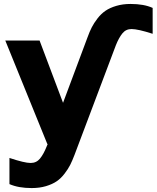

<svg xmlns="http://www.w3.org/2000/svg" viewBox="-20 -728 792 971"><path d="M219.2 0 6.8 -522.9H180.2L298.8 -208L422.9 -540Q433.1 -568.4 444.1 -589.8Q455.1 -611.3 473.1 -634.8Q491.2 -658.2 513.2 -673.3Q535.2 -688.5 567.9 -698.2Q600.6 -708 640.1 -708Q708 -708 752 -688V-557.1Q677.7 -581.1 645 -581.1Q616.7 -581.1 598.9 -559.1Q581.1 -537.1 565.9 -499L356.9 55.2Q345.7 84.5 335.2 105.5Q324.7 126.5 306.6 150.1Q288.6 173.8 266.8 188.7Q245.1 203.6 212.6 213.4Q180.2 223.1 140.1 223.1Q73.2 223.1 27.8 203.1V70.8Q104 96.2 134.8 96.2Q164.1 96.2 182.1 74.2Q200.2 52.2 215.8 13.2L221.2 0Z"/></svg>

Font: LT Superior Black
Style: Regular
Weight: 900
Designer: Daniel Lyons
Foundry: LyonsType
Version: Version 2.005